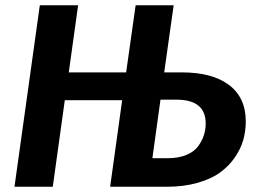

<svg xmlns="http://www.w3.org/2000/svg" viewBox="-20 -712 976 732"><path d="M673.8 -436Q789.6 -436 853.3 -387.9Q917 -339.8 917 -249Q917 -212.9 907.5 -178.7Q897.9 -144.5 875.2 -111.6Q852.5 -78.6 818.8 -54.2Q785.2 -29.8 732.9 -14.9Q680.7 0 616.2 0H399.9L445.8 -330.1H227.1L181.2 0H35.2L131.8 -691.9H277.8L242.2 -436H460.9L497.1 -691.9H642.1L606 -436ZM620.1 -108.9Q661.1 -108.9 691.2 -121.6Q721.2 -134.3 736.1 -155.3Q751 -176.3 757.6 -197.3Q764.2 -218.3 764.2 -241.2Q764.2 -332 652.8 -332H591.8L561 -108.9Z"/></svg>

Font: FiraGO SemiBold
Style: Italic
Weight: 600
Italic angle: -8°
Designer: bBox Type GmbH
Foundry: bBox Type GmbH
Version: Version 1.001;PS 001.001;hotconv 1.0.88;makeotf.lib2.5.64775